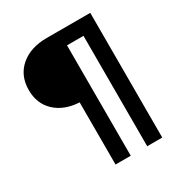

<svg xmlns="http://www.w3.org/2000/svg" viewBox="-162 -794 851 907"><g transform="rotate(-30 263.5 -340.0)"><path d="M378.9 0V-602.1H289.1V0H206.1V-338.9Q124.5 -343.3 75.7 -388.9Q26.9 -434.6 26.9 -508.8Q26.9 -587.4 80.6 -633.8Q134.3 -680.2 223.1 -680.2H460.9V0Z"/></g></svg>

Font: TASA Orbiter Deck Medium
Style: Regular
Weight: 500
Designer: Weizhong Zhang
Version: Version 1.000;Glyphs 3.1.2 (3151)